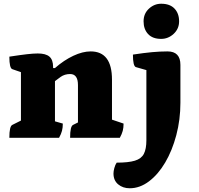

<svg xmlns="http://www.w3.org/2000/svg" viewBox="-20 -737 1065 1027"><path d="M30 0Q30 -62 46 -69L92 -92V-351L46 -367Q30 -372 30 -434Q89 -443 124 -447Q159 -451 182 -451Q225 -451 244.5 -434Q264 -417 264 -379V-373H274Q322 -415 372 -438.5Q422 -462 465 -462Q579 -462 579 -311V-97L641 -76Q641 -54 636.5 -37Q632 -20 621 0H355Q355 -62 371 -69L397 -82V-282Q397 -341 355 -341Q326 -341 304 -325.5Q282 -310 274 -303V-88L316 -76Q316 -54 311.5 -37Q307 -20 296 0ZM674 270Q637 270 612 249Q587 228 587 191Q587 179 591.5 162Q596 145 604 133Q667 133 701.5 122.5Q736 112 749.5 86Q763 60 763 13V-362L707 -378Q691 -383 691 -445Q750 -454 793 -458Q836 -462 876 -462Q945 -462 945 -390V-188Q945 -97 923 -14Q901 69 863.5 132.5Q826 196 777 233Q728 270 674 270ZM842 -529Q796 -529 772 -555Q748 -581 748 -623Q748 -664 776.5 -690.5Q805 -717 842 -717Q889 -717 913.5 -691Q938 -665 938 -623Q938 -583 909 -556Q880 -529 842 -529Z"/></svg>

Font: Petrona Black
Style: Regular
Weight: 900
Designer: Ringo R. Seeber
Foundry: Ringo R. Seeber
Version: Version 2.001; ttfautohint (v1.8.3)